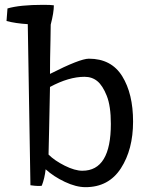

<svg xmlns="http://www.w3.org/2000/svg" viewBox="-20 -763 607 795"><path d="M330 -445Q265 -445 187 -403Q185 -311 183.5 -232.5Q182 -154 181 -123Q206 -98 248 -77Q290 -56 321 -56Q439 -56 439 -250Q439 -324 422 -366.5Q405 -409 383 -427Q361 -445 330 -445ZM159 -743Q190 -743 203 -741Q203 -711 190 -661Q190 -638 189 -596Q187 -514 187 -457Q311 -520 348 -520Q441 -520 486 -447.5Q531 -375 531 -259.5Q531 -144 480.5 -66Q430 12 334 12Q295 12 248.5 -10Q202 -32 169 -62Q165 -25 153 6Q149 7 138 7Q127 7 106 4L95 -663Q45 -666 7 -676L11 -728Q62 -743 159 -743Z"/></svg>

Font: Inika
Style: Regular
Weight: 400
Designer: Constanza Artigas Preller
Foundry: Constanza Artigas Preller
Version: Version 1.001